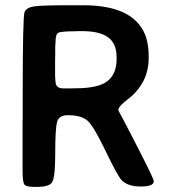

<svg xmlns="http://www.w3.org/2000/svg" viewBox="-20 -712 657 735"><path d="M223.6 -373.5H255.9L260.3 -374H268.6Q357.9 -374 392.1 -402.1Q426.3 -430.2 426.3 -484.9V-494.1Q426.3 -544.9 394.3 -568.8Q362.3 -592.8 294.4 -592.8H273.4L269.5 -592.3Q213.4 -592.3 202.9 -586.4Q192.4 -580.6 192.4 -547.9Q191.4 -540 191.4 -533.7V-499L190.9 -486.3V-419.9Q192.4 -408.2 192.4 -400.9Q192.4 -373.5 223.6 -373.5ZM433.1 -291Q433.1 -288.1 443.4 -270Q453.6 -252 511.2 -139.6Q568.8 -27.3 568.8 -18.1Q568.8 2 518.1 2Q467.3 2 444.3 -23.9Q428.7 -41.5 383.8 -135Q338.9 -228.5 315.2 -249.8Q291.5 -271 239.7 -271Q205.1 -271 198.2 -244.4Q191.4 -217.8 191.4 -123Q191.4 -28.3 178.2 -12.5Q165 3.4 124 3.4H109.9Q80.6 3.4 73.5 -5.6Q66.4 -14.6 66.4 -56.6V-244.1L66.9 -258.8V-344.7Q66.9 -648.4 74 -665.8Q81.1 -683.1 110.8 -687.5Q140.6 -691.9 240.7 -691.9H298.8Q489.7 -691.9 535.6 -579.1Q549.3 -545.4 549.3 -492.9Q549.3 -440.4 528.1 -400.4Q506.8 -360.4 470 -332.5Q433.1 -304.7 433.1 -291Z"/></svg>

Font: Averia Sans Libre
Style: Bold
Weight: 700
Version: Version 1.002